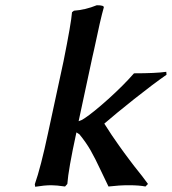

<svg xmlns="http://www.w3.org/2000/svg" viewBox="-20 -712 660 738"><path d="M165 -202.1 224.1 -476.1Q253.9 -624.5 256.8 -665L264.2 -670.9Q307.6 -673.8 352.1 -691.9Q367.2 -691.9 373.5 -689.7Q379.9 -687.5 378.9 -683.1Q366.2 -639.2 341.8 -522Q340.8 -517.1 338.4 -507.1Q335.9 -497.1 335 -492.2L282.2 -246.1Q293.9 -249.5 304.2 -256.8Q338.4 -279.3 396.5 -331.5Q454.6 -383.8 495.1 -430.2Q579.1 -430.2 619.1 -436L620.1 -424.8Q566.9 -387.7 495.6 -331.1Q424.3 -274.4 380.9 -236.8Q396 -212.9 409.4 -192.9Q422.9 -172.9 436 -154.5Q449.2 -136.2 456.3 -126.2Q463.4 -116.2 477.5 -97.7Q491.7 -79.1 496.1 -73.2Q530.8 -30.3 548.8 -4.9L539.1 4.9Q515.6 0 474.1 0Q438.5 0 397 4.9Q389.6 -10.7 368.2 -55.2Q345.7 -103.5 328.1 -134.3Q310.5 -165 285.2 -195.8Q274.4 -203.1 273.9 -203.1Q273.9 -202.6 273.4 -201.2Q272.9 -199.7 272.9 -199.2Q242.7 -60.1 238.8 -4.9L230 4.9Q196.8 0 176.8 0Q151.4 0 115.2 5.9L113.8 -3.9Q136.7 -68.8 165 -202.1Z"/></svg>

Font: Linear Smooth
Style: Bold Italic
Weight: 700
Designer: Philipp H. Poll, Flanker
Foundry: Philipp H. Poll, reworked by Flanker
Version: Version 1.061 | FøM Fix